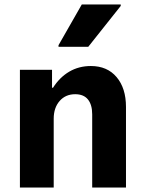

<svg xmlns="http://www.w3.org/2000/svg" viewBox="-20 -838 640 858"><path d="M69 0V-526H212.5V-446H217Q246.5 -492.5 289.5 -517.8Q332.5 -543 386 -543Q459 -543 501 -493.5Q543 -444 543 -360V0H392V-327Q392 -370 373 -393.5Q354 -417 316 -417Q273 -417 246.5 -386.8Q220 -356.5 220 -307.5V0ZM241.5 -629V-636L345.5 -818H519.5V-811.5L374.5 -629Z"/></svg>

Font: Google Sans Code
Style: Regular
Weight: 400
Monospace: yes
Designer: Google Sans Code Authors
Foundry: Google LLC
Version: Version 6.000